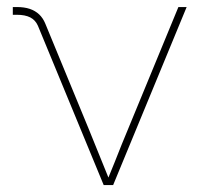

<svg xmlns="http://www.w3.org/2000/svg" viewBox="-20 -536 578 556"><path d="M89.8 -461.4Q82.5 -478 67.6 -485.6Q52.7 -493.2 28.8 -493.2H17.1V-515.6H28.8Q50.3 -515.6 66.2 -510.3Q82 -504.9 93.3 -494.4Q104.5 -483.9 111.3 -467.3L236.3 -164.1Q266.6 -89.4 296.9 -14.6H291Q297.9 -32.2 312.5 -67.4Q332.5 -118.7 351.6 -164.1L496.6 -515.6H520.5L307.6 0H280.3Z"/></svg>

Font: Intratopia Thin
Style: Regular
Weight: 100
Designer: Rasmus Andersson
Foundry: rsms
Version: Version 3.000;Glyphs 3.2.3 (3260)